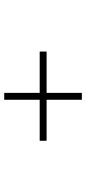

<svg xmlns="http://www.w3.org/2000/svg" viewBox="225 -749 400 890"><g transform="rotate(90 425.0 -304.0)"><path d="M219 -320H410.5V-483.5H442.5V-320H632.5V-288H442.5V-123.5H410.5V-288H219Z"/></g></svg>

Font: League Mono Wide Thin
Style: Regular
Weight: 100
Width: 8
Designer: Tyler Finck
Foundry: The League of Moveable Type / Tyler Finck
Version: Version 2.210